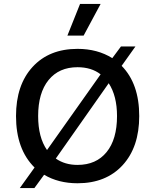

<svg xmlns="http://www.w3.org/2000/svg" viewBox="-20 -917 785 971"><path d="M384.8 -897H488.8L402.8 -736.8H320.8ZM80.1 34.2 154.8 -69.8Q61 -162.1 61 -330.1Q61 -487.3 144.8 -578.6Q228.5 -669.9 372.1 -669.9Q472.7 -669.9 547.9 -623L591.8 -682.1H665L595.2 -584Q684.1 -493.7 684.1 -330.1Q684.1 -172.9 600.1 -81.5Q516.1 9.8 372.1 9.8Q275.4 9.8 203.1 -33.2L153.8 34.2ZM372.1 -577.1Q278.3 -577.1 225.6 -512.2Q172.9 -447.3 172.9 -330.1Q172.9 -222.2 217.8 -158.2L488.8 -541Q442.4 -577.1 372.1 -577.1ZM571.8 -330.1Q571.8 -432.1 529.8 -496.1L262.2 -115.2Q308.1 -83 372.1 -83Q466.3 -83 519 -147.7Q571.8 -212.4 571.8 -330.1Z"/></svg>

Font: Work Sans Medium
Style: Regular
Weight: 500
Designer: Wei Huang
Foundry: Wei Huang
Version: Version 2.012